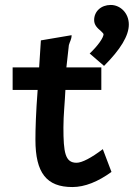

<svg xmlns="http://www.w3.org/2000/svg" viewBox="-20 -739 540 775"><path d="M138 -467H31V-376H132C125 -285 123 -219 123 -175C123 -41 168 16 272 16C323 16 376 -6 430 -45L395 -137C349 -102 311 -82 289 -82C243 -82 236 -123 236 -225C236 -275 242 -328 244 -376H389V-467H248L258 -557C262 -572 269 -580 269 -597L145 -576ZM500 -640C500 -687 465 -719 427 -719C388 -719 360 -693 360 -658C360 -637 374 -625 388 -613C393 -608 398 -603 398 -601C398 -587 375 -554 342 -523L400 -473C467 -540 500 -595 500 -640Z"/></svg>

Font: Inconsolata
Style: Bold
Weight: 700
Monospace: yes
Designer: Raph Levien, Kirill Tkachev(cyreal.org)
Foundry: Raph Levien, Kirill Tkachev(cyreal.org)
Version: Version 1.014